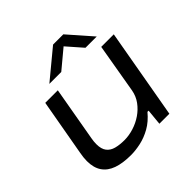

<svg xmlns="http://www.w3.org/2000/svg" viewBox="-188 -886 1060 1060"><g transform="rotate(-45 341.5 -356.0)"><path d="M248 12Q184 12 140.5 -3.5Q97 -19 74.5 -52Q52 -85 52 -137Q52 -150 53.5 -164.5Q55 -179 58 -195L117 -527H215L159 -208Q157 -197 156 -186.5Q155 -176 155 -166Q155 -128 171 -107.5Q187 -87 215.5 -79.5Q244 -72 281 -72Q316 -72 353 -83.5Q390 -95 421.5 -116.5Q453 -138 475 -168Q497 -198 504 -236L554 -527H652L559 0H481L490 -93H481Q446 -51 406 -28.5Q366 -6 325 3Q284 12 248 12ZM207 -585 375 -724H455L577 -585H489L397 -690H426L300 -585Z"/></g></svg>

Font: Archivo Expanded
Style: Italic
Weight: 400
Width: 7
Italic angle: -10°
Designer: Hector Gatti
Foundry: Omnibus-Type
Version: Version 2.001